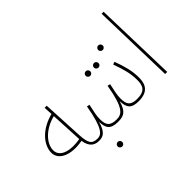

<svg xmlns="http://www.w3.org/2000/svg" viewBox="-158 -1055 1566 1566"><g transform="rotate(-45 625.0 -271.5)"><path d="M386 5C399 5 406 2 406 -6C406 -15 399 -17 390 -17C326 -17 308 -46 303 -149L285 -500H261L265 -425C124 -389 40 -292 40 -202C40 -114 149 -71 283 -97C296 -9 346 5 386 5ZM65 -206C65 -285 147 -370 266 -399L280 -127V-120C177 -101 65 -120 65 -206Z M486 171C500 171 512 159 512 145C512 130 500 118 486 118C471 118 459 130 459 145C459 159 471 171 486 171Z M386 5C430 5 467 -9 494 -106C495 -30 519 5 604 5C619 5 624 1 624 -6C624 -11 622 -17 608 -17C530 -17 514 -54 514 -115C514 -159 522 -187 537 -259L513 -264C475 -43 432 -17 390 -17Z M804 -421C818 -421 830 -433 830 -447C830 -462 818 -474 804 -474C789 -474 777 -462 777 -447C777 -433 789 -421 804 -421ZM709 -421C723 -421 735 -433 735 -447C735 -462 723 -474 709 -474C694 -474 682 -462 682 -447C682 -433 694 -421 709 -421Z M604 5C668 5 705 -9 732 -106C734 -28 759 5 842 5C857 5 862 1 862 -6C862 -11 860 -17 846 -17C768 -17 752 -54 752 -115C752 -159 760 -187 775 -259L751 -264C713 -43 670 -17 608 -17Z M930 -498C944 -498 956 -510 956 -524C956 -539 944 -551 930 -551C915 -551 903 -539 903 -524C903 -510 915 -498 930 -498Z M842 5C952 5 980 -54 980 -130C980 -208 961 -276 929 -363L906 -354C939 -262 956 -201 956 -126C956 -64 941 -17 846 -17Z M1151 0H1175L1155 -714H1132Z"/></g></svg>

Font: Noto Sans Arabic ExtCond Thin
Style: Regular
Weight: 100
Width: 2
Designer: Monotype Design Team, Nadine Chahine, Nizar Qandah and Khaled Hosny
Foundry: Monotype Imaging Inc.
Version: Version 2.012